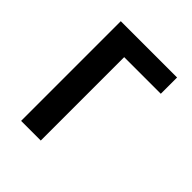

<svg xmlns="http://www.w3.org/2000/svg" viewBox="-200 -868 1001 1001"><g transform="rotate(45 300.0 -367.5)"><path d="M116 0V-735H531V-615H261V0Z"/></g></svg>

Font: Iosevka Aile Heavy
Style: Regular
Weight: 900
Designer: Belleve Invis
Foundry: Belleve Invis
Version: Version 31.1.0; ttfautohint (v1.8.4)